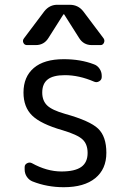

<svg xmlns="http://www.w3.org/2000/svg" viewBox="-20 -780 540 810"><path d="M93.8 -589.8Q83 -589.8 78.6 -599.6Q74.2 -609.4 81.1 -618.2L167 -732.4Q189.5 -760.7 223.6 -759.8H274.4Q309.6 -759.8 331.1 -732.4L417 -618.2Q422.9 -609.4 418.5 -599.6Q414.1 -589.8 404.3 -589.8H367.2Q332 -589.8 313.5 -620.1L251 -718.8Q251 -719.7 249 -719.7Q247.1 -719.7 247.1 -718.8L184.6 -620.1Q166 -589.8 130.9 -589.8ZM239.3 -56.6Q295.9 -56.6 322.8 -75.7Q349.6 -94.7 349.6 -134.8Q349.6 -171.9 328.1 -191.9Q306.6 -211.9 244.1 -230.5Q152.3 -256.8 115.7 -292.5Q79.1 -328.1 79.1 -389.6Q79.1 -456.1 122.6 -493.2Q166 -530.3 249 -530.3Q320.3 -530.3 376 -508.8Q390.6 -503.9 399.9 -490.2Q409.2 -476.6 409.2 -460V-455.1Q409.2 -443.4 398.4 -437Q387.7 -430.7 377 -435.5Q313.5 -462.9 253.9 -462.9Q204.1 -462.9 181.2 -444.8Q158.2 -426.8 158.2 -389.6Q158.2 -355.5 178.7 -335.4Q199.2 -315.4 253.9 -299.8Q359.4 -270.5 394 -237.3Q428.7 -204.1 428.7 -135.3Q428.7 -66.4 381.8 -28.3Q335 9.8 249 9.8Q178.7 9.8 117.2 -14.6Q102.5 -20.5 93.3 -34.2Q84 -47.9 84 -65.4V-75.2Q84 -85.9 94.2 -91.3Q104.5 -96.7 114.3 -91.8Q177.7 -56.6 239.3 -56.6Z"/></svg>

Font: Rounded-L Mgen+ 2m regular
Style: Regular
Weight: 400
Designer: [Source Han Sans]
Ryoko NISHIZUKA  (kana & ideographs); Paul D. Hunt (Latin, Greek & Cyrillic); Wenlong ZHANG  (bopomofo
Version: Version 1.059.20150602